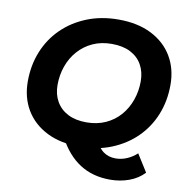

<svg xmlns="http://www.w3.org/2000/svg" viewBox="-93 -802 1029 1053"><g transform="rotate(10 422.0 -275.5)"><path d="M392 12Q286 12 209.5 -26.5Q133 -65 92 -133.5Q51 -202 51 -292Q51 -382 82 -458.5Q113 -535 170.5 -591.5Q228 -648 307.5 -680Q387 -712 484 -712Q590 -712 666.5 -673.5Q743 -635 784 -566.5Q825 -498 825 -408Q825 -318 794 -241.5Q763 -165 705.5 -108.5Q648 -52 568.5 -20Q489 12 392 12ZM588 161Q491 161 419.5 115Q348 69 300 -22L478 -58Q499 -3 528 19Q557 41 598 41Q630 41 660.5 28Q691 15 716 -8L777 89Q743 125 693.5 143Q644 161 588 161ZM406 -126Q465 -126 512.5 -147.5Q560 -169 593 -207Q626 -245 643.5 -294.5Q661 -344 661 -399Q661 -451 639 -490.5Q617 -530 574.5 -552Q532 -574 470 -574Q411 -574 364 -552.5Q317 -531 283.5 -493Q250 -455 232.5 -405.5Q215 -356 215 -301Q215 -249 237.5 -209.5Q260 -170 302.5 -148Q345 -126 406 -126Z"/></g></svg>

Font: Montserrat Thin
Style: Bold Italic
Weight: 700
Italic angle: -11.3°
Version: Version 9.000